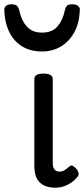

<svg xmlns="http://www.w3.org/2000/svg" viewBox="-66 -858 392 895"><path d="M193 17Q167 17 148 10Q129 3 117 -10Q105 -23 99.5 -42.5Q94 -62 94 -86V-489Q94 -502 104.5 -508.5Q115 -515 136 -515Q158 -515 169 -508.5Q180 -502 180 -489V-96Q180 -83 184 -74.5Q188 -66 195 -62Q202 -58 211 -58Q222 -58 230 -62Q238 -66 245 -72Q252 -78 260 -84Q267 -89 275.5 -83.5Q284 -78 293 -68Q298 -61 300 -52Q302 -43 296 -35Q285 -20 268 -8Q251 4 231.5 10.5Q212 17 193 17ZM130 -618Q51 -618 4.5 -668.5Q-42 -719 -46 -809Q-47 -821 -39 -829.5Q-31 -838 -12 -838Q7 -838 14 -830Q21 -822 24 -809Q33 -764 58.5 -735Q84 -706 130 -706Q177 -706 202 -735Q227 -764 236 -809Q239 -823 245.5 -830.5Q252 -838 271 -838Q290 -838 299 -829.5Q308 -821 306 -809Q304 -752 281 -709Q258 -666 219 -642Q180 -618 130 -618Z"/></svg>

Font: Playwrite PL
Style: Regular
Weight: 400
Designer: Veronika Burian, José Scaglione
Foundry: TypeTogether
Version: Version 1.002